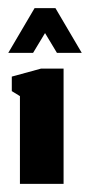

<svg xmlns="http://www.w3.org/2000/svg" viewBox="-23 -452 221 472"><path d="M58.3 -322 87.7 -370.7 117 -322H178L113.3 -432H62L-2.7 -322ZM26 0H133.3V-283.3H77.7L6 -263.7V-228L26 -215.7Z"/></svg>

Font: Jomhuria
Style: Regular
Weight: 400
Designer: Arabic design by Kourosh Beigpour, Latin design by Eben Sorkin, engineering by Lasse Fister and Khaled Hosney
Version: Version 1.0000